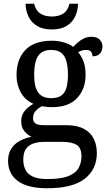

<svg xmlns="http://www.w3.org/2000/svg" viewBox="-20 -763 578 1023"><path d="M231 240Q127 240 75 201.5Q23 163 23 94Q23 55 40.5 28.5Q58 2 86.5 -13Q115 -28 148 -34Q128 -43 110.5 -63.5Q93 -84 93 -116Q93 -146 108.5 -168Q124 -190 158 -210Q115 -228 91.5 -269.5Q68 -311 68 -361Q68 -447 115 -496.5Q162 -546 256 -546Q292 -546 324 -536Q356 -526 370 -513Q380 -524 394 -536.5Q408 -549 426.5 -558Q445 -567 467 -567Q497 -567 511.5 -551.5Q526 -536 526 -515Q526 -494 513.5 -478.5Q501 -463 473 -463Q473 -474 466.5 -485.5Q460 -497 440 -497Q427 -497 417 -494Q407 -491 397 -485Q414 -464 425 -435.5Q436 -407 436 -364Q436 -290 391.5 -241Q347 -192 256 -192Q244 -192 228.5 -193.5Q213 -195 203 -197Q184 -187 170 -172Q156 -157 156 -134Q156 -116 167.5 -106Q179 -96 218 -96H331Q391 -96 427 -76.5Q463 -57 479.5 -23.5Q496 10 496 53Q496 139 431.5 189.5Q367 240 231 240ZM233 191Q305 191 344 175.5Q383 160 398.5 132.5Q414 105 414 70Q414 24 388 8.5Q362 -7 312 -7H214Q186 -7 161 0.5Q136 8 120 28Q104 48 104 88Q104 117 115 140.5Q126 164 154 177.5Q182 191 233 191ZM253 -240Q286 -240 305.5 -253Q325 -266 333.5 -294Q342 -322 342 -365Q342 -410 333 -439.5Q324 -469 304.5 -483Q285 -497 252 -497Q220 -497 200 -482.5Q180 -468 171 -438.5Q162 -409 162 -364Q162 -300 183.5 -270Q205 -240 253 -240ZM256 -606Q209 -606 178 -624.5Q147 -643 132 -674.5Q117 -706 116 -743H162Q170 -707 194.5 -691Q219 -675 256 -675Q293 -675 317.5 -691Q342 -707 350 -743H396Q395 -706 380 -674.5Q365 -643 334.5 -624.5Q304 -606 256 -606Z"/></svg>

Font: Noto Serif Tamil
Style: Italic
Weight: 400
Italic angle: -12°
Designer: Indian Type Foundry, Tom Grace, and the Monotype Design Team
Foundry: Monotype Imaging Inc.
Version: Version 2.003